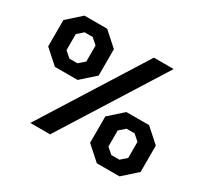

<svg xmlns="http://www.w3.org/2000/svg" viewBox="-146 -918 1207 1136"><g transform="rotate(30 457.5 -350.0)"><path d="M640 -110 680 -75H735L775 -110V-220L735 -255H680L640 -220ZM535 -75V-255L630 -340H785L880 -255V-75L785 10H630ZM745 -700 305 0H170L610 -700ZM140 -480 180 -445H235L275 -480V-590L235 -625H180L140 -590ZM35 -445V-625L130 -710H285L380 -625V-445L285 -360H130Z"/></g></svg>

Font: Squares Bold
Style: Regular
Weight: 400
Designer: Typetype
Foundry: Typetype
Version: Version 001.000